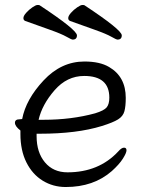

<svg xmlns="http://www.w3.org/2000/svg" viewBox="-20 -733 583 771"><path d="M59 -254 69 -255Q84 -334 155 -410Q226 -486 319 -486Q381 -486 418 -464Q485 -425 485 -340Q485 -306 479.5 -286Q474 -266 454 -253.5Q434 -241 389 -227Q289 -196 140 -196H127V-186Q127 -121 160.5 -81Q194 -41 251 -41Q377 -41 455 -125Q468 -140 478 -140Q488 -140 488 -129.5Q488 -119 473.5 -96Q459 -73 429 -46Q356 18 244 18Q193 18 151.5 -7.5Q110 -33 86 -81Q62 -129 62 -195V-209Q40 -226 40 -240Q40 -254 59 -254ZM155 -252Q267 -252 362 -278Q398 -289 408.5 -302Q419 -315 419 -341Q419 -428 318 -428Q249 -428 199 -370.5Q149 -313 135 -252ZM469 -591Q469 -574 452 -574Q447 -574 427 -585.5Q407 -597 359 -614Q311 -631 261 -649Q254 -652 254 -660.5Q254 -669 265 -681.5Q276 -694 290 -703.5Q304 -713 310.5 -713Q317 -713 319 -712Q469 -613 469 -591ZM289 -591Q289 -574 272 -574Q267 -574 247 -585.5Q227 -597 179 -614Q131 -631 81 -649Q74 -652 74 -660.5Q74 -669 85 -681.5Q96 -694 110 -703.5Q124 -713 130.5 -713Q137 -713 139 -712Q289 -613 289 -591Z"/></svg>

Font: ToneOZ-Pinyin-WenKai-Regular
Style: Regular
Weight: 400
Designer: Fontworks Inc.
Foundry: ToneOZ
Version: Version 0.240331